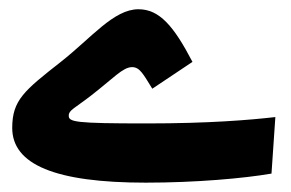

<svg xmlns="http://www.w3.org/2000/svg" viewBox="-20 -389 626 413"><path d="M293.5 3.9C401.4 3.9 504.9 -5.4 564 -15.6L572.3 -137.2C517.1 -130.9 429.7 -123.5 295.4 -123.5C141.1 -123.5 127.4 -126.5 127.9 -140.6C127.9 -151.9 140.6 -156.2 174.8 -182.6C224.1 -220.7 244.1 -244.6 264.2 -244.6C280.8 -244.6 288.1 -229.5 307.6 -198.2L394 -255.9C353.5 -333.5 322.8 -369.1 277.8 -369.1C224.6 -369.1 177.2 -308.1 110.8 -255.9C31.7 -193.8 6.3 -173.3 6.3 -113.8C6.3 -35.2 98.6 3.9 293.5 3.9Z"/></svg>

Font: Cascadia Code NF SemiBold
Style: Regular
Weight: 600
Monospace: yes
Designer: Aaron Bell
Foundry: Saja Typeworks
Version: Version 2404.023